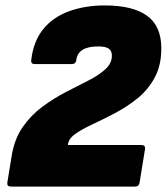

<svg xmlns="http://www.w3.org/2000/svg" viewBox="-20 -687 614 707"><path d="M20 0Q5 0 7 -15L23 -113Q33 -175 63.5 -219Q94 -263 136 -294Q178 -325 222.5 -348Q267 -371 305.5 -390.5Q344 -410 368 -432Q392 -454 392 -482Q392 -499 381 -507.5Q370 -516 341 -516Q267 -516 261 -466Q259 -451 244 -451H108Q93 -451 95 -466Q103 -535 139 -579.5Q175 -624 234 -645.5Q293 -667 366 -667Q469 -667 521.5 -629Q574 -591 574 -509Q574 -446 549.5 -401Q525 -356 486.5 -325Q448 -294 404.5 -271Q361 -248 322 -230Q283 -212 257.5 -194Q232 -176 230 -153H501Q516 -153 514 -138L494 -15Q492 0 477 0Z"/></svg>

Font: Sofia Sans ExtraBlack
Style: Italic
Weight: 1000
Italic angle: -9°
Designer: Botio Nikoltchev, Ani Petrova
Foundry: lettersoup
Version: Version 4.100; ttfautohint (v1.8.4.7-5d5b)